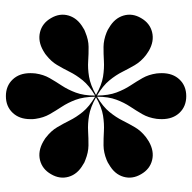

<svg xmlns="http://www.w3.org/2000/svg" viewBox="-20 -780 668 668"><g transform="rotate(90 314.0 -446.0)"><path d="M394.5 -217.5Q394.5 -179 372.2 -155.8Q350 -132.5 314.5 -132.5Q279 -132.5 256.8 -155.8Q234.5 -179 234.5 -217.5Q234.5 -222 234.8 -226.2Q235 -230.5 235.5 -235.5Q239.5 -263.5 251.8 -284.8Q264 -306 278 -327.2Q292 -348.5 302.2 -375.8Q312.5 -403 312.5 -443Q278 -422.5 259.5 -399.8Q241 -377 229.8 -354.2Q218.5 -331.5 206.2 -310.8Q194 -290 171.5 -272.5Q167.5 -269 163.8 -267Q160 -265 156.5 -262.5Q123.5 -243.5 92 -251.2Q60.5 -259 43 -289.5Q25 -320 34.2 -351Q43.5 -382 76.5 -401Q80 -403.5 83.8 -405.5Q87.5 -407.5 92.5 -409Q118.5 -420 142.8 -420.2Q167 -420.5 192.5 -418.8Q218 -417 246.8 -421.8Q275.5 -426.5 310.5 -446Q275.5 -466 246.8 -470.5Q218 -475 192.5 -473.5Q167 -472 142.8 -472.2Q118.5 -472.5 92.5 -483Q87.5 -485 83.8 -487Q80 -489 76.5 -491.5Q43.5 -510.5 34.2 -541.5Q25 -572.5 43 -603Q60.5 -633.5 92 -641.2Q123.5 -649 156.5 -630Q160 -627.5 163.8 -625.2Q167.5 -623 171.5 -620Q194 -602.5 206.2 -581.5Q218.5 -560.5 229.8 -538Q241 -515.5 259.5 -492.8Q278 -470 312.5 -449.5Q312 -490 301.8 -517.2Q291.5 -544.5 277.5 -565.8Q263.5 -587 251.5 -608Q239.5 -629 235.5 -657Q235 -662 234.8 -666.2Q234.5 -670.5 234.5 -675Q234.5 -713.5 256.8 -736.8Q279 -760 314.5 -760Q350 -760 372.2 -736.8Q394.5 -713.5 394.5 -675Q394.5 -670.5 394.2 -666.2Q394 -662 393.5 -657Q389.5 -628.5 377.2 -607.2Q365 -586 351 -565Q337 -544 326.8 -516.8Q316.5 -489.5 316.5 -449.5Q351 -470 369.5 -492.8Q388 -515.5 399.2 -538Q410.5 -560.5 422.8 -581.5Q435 -602.5 457.5 -620Q461.5 -623 465.2 -625.2Q469 -627.5 472.5 -630Q506 -649 537.2 -641.2Q568.5 -633.5 586 -603Q604 -572.5 595 -541.5Q586 -510.5 552.5 -491.5Q549 -489 545.2 -487Q541.5 -485 536.5 -483Q510.5 -472.5 486.2 -472.2Q462 -472 436.5 -473.5Q411 -475 382.2 -470.5Q353.5 -466 318.5 -446Q353.5 -426.5 382.2 -421.8Q411 -417 436.2 -418.5Q461.5 -420 486 -419.8Q510.5 -419.5 536.5 -409Q541.5 -407.5 545.2 -405.5Q549 -403.5 552.5 -401Q586 -382 595 -351Q604 -320 586 -289.5Q568.5 -259 537.2 -251.2Q506 -243.5 472.5 -262.5Q469 -265 465.2 -267Q461.5 -269 457.5 -272.5Q435 -290 422.8 -310.8Q410.5 -331.5 399.2 -354.2Q388 -377 369.5 -399.8Q351 -422.5 316.5 -443Q317 -402.5 327.2 -375.2Q337.5 -348 351.5 -326.8Q365.5 -305.5 377.5 -284.5Q389.5 -263.5 393.5 -235.5Q394.5 -230.5 394.5 -226.2Q394.5 -222 394.5 -217.5Z"/></g></svg>

Font: Bodoni* 48
Style: Bold
Weight: 700
Version: Version 2.2